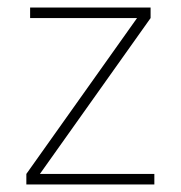

<svg xmlns="http://www.w3.org/2000/svg" viewBox="-20 -490 480 510"><path d="M50 0V-28L344 -442H60V-470H380V-442L86 -28H390V0Z"/></svg>

Font: Gantari Thin
Style: Regular
Weight: 250
Designer: Anugrah Pasau
Foundry: Lafontype
Version: Version 1.000